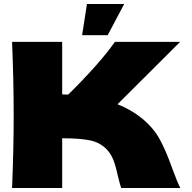

<svg xmlns="http://www.w3.org/2000/svg" viewBox="-20 -934 956 954"><path d="M836 -97Q861 -28 876 0H582Q576 -17 566 -59Q556 -105 544.5 -136Q533 -167 512 -190Q478 -226 427.5 -236.5Q377 -247 289 -247V0H40Q48 -194 48 -363Q48 -532 40 -726H289V-465Q299 -464 319 -464Q475 -618 551 -726H875L564 -416Q630 -390 684 -347Q743 -299 774.5 -240.5Q806 -182 836 -97ZM515 -759H388L412 -914H597Z"/></svg>

Font: Mantou Sans
Style: Regular
Weight: 400
Designer: Mant0u / artakana
Foundry: Mant0u / artakana
Version: Version 1.001;October 22, 2023;FontCreator 14.0.0.2901 64-bi